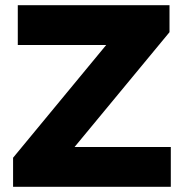

<svg xmlns="http://www.w3.org/2000/svg" viewBox="-20 -714 707 734"><path d="M30 0V-111L386 -542H48V-694H628V-591L265 -152H633V0Z"/></svg>

Font: Cantarell Extra Bold
Style: Regular
Weight: 800
Designer: Dave Crossland, Nikolaus Waxweiler, Florian Fecher, Jacques Le Bailly, Eben Sorkin, Alexei Vanyashin, Alexios Zavras, Em
Version: Version 0.303